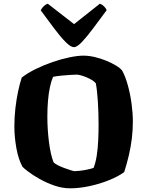

<svg xmlns="http://www.w3.org/2000/svg" viewBox="-20 -1022 799 1042"><path d="M361 0Q318 0 275 -15Q232 -30 195.5 -50.5Q159 -71 134 -90Q109 -109 102 -117Q80 -157 69 -217.5Q58 -278 58 -337Q58 -386 63.5 -434Q69 -482 78 -525Q87 -568 98 -601Q130 -626 174 -647.5Q218 -669 266 -685.5Q314 -702 358 -711Q402 -720 433 -720Q462 -720 494 -712.5Q526 -705 556.5 -692.5Q587 -680 610 -666Q633 -652 643 -639Q661 -606 674 -558.5Q687 -511 694 -459.5Q701 -408 701 -362Q701 -316 695.5 -270.5Q690 -225 679.5 -180Q669 -135 654 -88Q623 -65 572.5 -44.5Q522 -24 466 -12Q410 0 361 0ZM385 -93Q392 -93 411.5 -95Q431 -97 453 -101.5Q475 -106 488 -111Q499 -139 505 -177.5Q511 -216 513 -260Q515 -304 515 -346Q515 -412 511 -473Q507 -534 500 -570Q492 -580 477.5 -588.5Q463 -597 447 -603.5Q431 -610 417.5 -613.5Q404 -617 397 -617Q386 -617 362 -615.5Q338 -614 312 -611.5Q286 -609 268 -605Q258 -582 251 -549.5Q244 -517 240.5 -476Q237 -435 237 -388Q237 -321 245.5 -253Q254 -185 270 -143Q275 -135 291.5 -126.5Q308 -118 328 -110.5Q348 -103 364.5 -98Q381 -93 385 -93ZM381 -766Q364 -766 336.5 -793.5Q309 -821 274.5 -867Q240 -913 201 -966Q207 -978 217 -988Q227 -998 239 -1002L382 -891L522 -1002Q534 -998 544.5 -987.5Q555 -977 559 -967Q520 -914 485.5 -868Q451 -822 424.5 -794Q398 -766 381 -766Z"/></svg>

Font: Texturina 12pt Black
Style: Regular
Weight: 900
Designer: Guillermo Torres Carreño
Foundry: Omnibus-Type
Version: Version 1.002